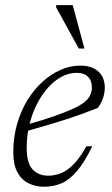

<svg xmlns="http://www.w3.org/2000/svg" viewBox="-20 -700 426 730"><path d="M270.5 -423Q241.5 -423 213.8 -408Q186 -393 162 -366Q138 -339 120 -303.5Q102 -268 91.8 -226Q81.5 -184 81.5 -139.5Q81.5 -79.5 104 -55.8Q126.5 -32 163.5 -32Q187.5 -32 211.2 -41.2Q235 -50.5 259.2 -74.8Q283.5 -99 308.5 -144H331Q301 -82.5 272.2 -49Q243.5 -15.5 213.2 -2.8Q183 10 148 10Q114 10 87.2 -3.8Q60.5 -17.5 45.5 -46.2Q30.5 -75 30.5 -120.5Q30.5 -177.5 44.8 -227.8Q59 -278 84 -318.8Q109 -359.5 141.5 -389Q174 -418.5 210.8 -434.5Q247.5 -450.5 284.5 -450.5Q317.5 -450.5 338.2 -439.2Q359 -428 368.8 -409.2Q378.5 -390.5 378.5 -367.5Q378.5 -347 371.5 -326.5Q364.5 -306 351.5 -289.5Q322.5 -278 290.8 -266.5Q259 -255 224.8 -244Q190.5 -233 154 -222.5Q117.5 -212 79 -201L80.5 -225.5Q144 -243.5 187.2 -258.8Q230.5 -274 257.8 -286.5Q285 -299 299.8 -310.8Q314.5 -322.5 320.8 -334Q327 -345.5 329 -358Q330.5 -376.5 325.5 -390.8Q320.5 -405 307.5 -414Q294.5 -423 270.5 -423ZM301 -515.5H279.5L193.5 -672V-680.5H256.5Z"/></svg>

Font: Newsreader 16pt 16pt Light
Style: Italic
Weight: 300
Italic angle: -17°
Version: Version 1.003